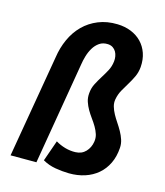

<svg xmlns="http://www.w3.org/2000/svg" viewBox="-115 -850 816 949"><g transform="rotate(15 293.5 -376.0)"><path d="M157.7 0H25.4L115.2 -525.4Q122.6 -576.2 142.6 -620.1Q162.6 -664.1 194.8 -696.3Q227.1 -728.5 271 -746.3Q314.9 -764.2 369.1 -762.7Q407.2 -761.7 438.7 -749Q470.2 -736.3 492.4 -713.4Q514.6 -690.4 525.6 -658.7Q536.6 -627 533.7 -587.9Q531.2 -560.1 520.5 -537.4Q509.8 -514.6 496.6 -493.2Q483.4 -471.7 471.2 -450Q459 -428.2 454.1 -401.9Q450.7 -382.8 456.1 -364.5Q461.4 -346.2 471.2 -328.4Q481 -310.5 493.2 -292.5Q505.4 -274.4 515.9 -255.6Q526.4 -236.8 533 -216.8Q539.6 -196.8 538.1 -175.3Q535.2 -130.4 518.3 -95.5Q501.5 -60.5 473.4 -36.6Q445.3 -12.7 408 -0.5Q370.6 11.7 326.7 11.2Q292.5 10.7 256.8 4.6Q221.2 -1.5 190.9 -19L228.5 -126Q251 -112.3 277.6 -104.7Q304.2 -97.2 330.6 -98.1Q362.8 -99.1 382.8 -120.1Q402.8 -141.1 407.7 -171.9Q411.1 -191.9 405.3 -210.2Q399.4 -228.5 389.2 -245.8Q378.9 -263.2 366.2 -280.5Q353.5 -297.9 343 -315.9Q332.5 -334 325.9 -353.8Q319.3 -373.5 321.3 -396.5Q323.2 -423.3 334.7 -445.8Q346.2 -468.3 359.6 -489.5Q373 -510.7 384.8 -532.7Q396.5 -554.7 399.4 -581.1Q400.9 -593.8 398.7 -606.7Q396.5 -619.6 390.4 -630.1Q384.3 -640.6 374 -647.5Q363.8 -654.3 349.1 -655.3Q323.2 -656.7 304.9 -644Q286.6 -631.3 274.7 -611.3Q262.7 -591.3 255.9 -567.9Q249 -544.4 246.1 -523.9Z"/></g></svg>

Font: Roboto Mono
Style: Bold Italic
Weight: 700
Designer: Google
Version: Version 2.000985; 2015; ttfautohint (v1.3)